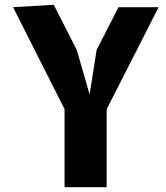

<svg xmlns="http://www.w3.org/2000/svg" viewBox="-20 -780 690 800"><path d="M300 -571.5 353.5 -386.5 382.5 -571.5 473.5 -750H641L424.5 -325V0H249V-325L34.5 -750L204 -760Z"/></svg>

Font: B612 Mono
Style: Bold
Weight: 700
Version: Version 1.005